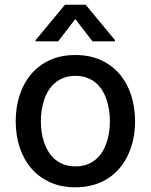

<svg xmlns="http://www.w3.org/2000/svg" viewBox="-20 -787 642 818"><path d="M46.9 -270.2Q46.9 -328.1 63 -379.4Q79.2 -430.8 111.2 -469.3Q143.1 -507.8 190.7 -530.2Q238.3 -552.6 301.1 -552.6Q362.6 -552.6 410 -530.9Q457.4 -509.2 489.7 -471.2Q522 -433.2 538.7 -381.6Q555.4 -329.9 555.4 -270.2Q555.4 -231.9 548.1 -196Q540.8 -160.2 526.5 -128.9Q512.1 -97.7 490.8 -71.9Q469.5 -46.2 441.2 -27.7Q413 -9.2 378 0.9Q343 11 301.1 11Q240.1 11 192.8 -10.7Q145.6 -32.3 113.1 -70.1Q80.6 -108 63.7 -159.4Q46.9 -210.9 46.9 -270.2ZM301.5 -78.1Q328.5 -78.1 349.6 -85.8Q370.7 -93.4 387.1 -106.9Q403.4 -120.4 415 -138.7Q426.5 -157 433.9 -178.4Q441.4 -199.9 444.8 -223.4Q448.2 -246.8 448.2 -270.6Q448.2 -293.7 444.8 -316.9Q441.4 -340.2 434.3 -361.7Q427.2 -383.2 415.7 -401.8Q404.1 -420.5 387.8 -434.3Q371.4 -448.2 350 -456Q328.5 -463.8 301.5 -463.8Q274.9 -463.8 253.4 -456.1Q231.9 -448.5 215.6 -434.8Q199.2 -421.2 187.5 -402.9Q175.8 -384.6 168.5 -363.1Q161.2 -341.6 157.7 -318Q154.1 -294.4 154.1 -270.6Q154.1 -247.5 157.5 -224.3Q160.9 -201 168.1 -179.7Q175.4 -158.4 187 -139.7Q198.5 -121.1 215 -107.4Q231.5 -93.8 253 -85.9Q274.5 -78.1 301.5 -78.1ZM256.7 -766.7H345.2L469.8 -616.1V-610.8H373.9L300.8 -706L228 -610.8H131.7V-616.1Z"/></svg>

Font: Inter P Medium
Style: Regular
Weight: 500
Designer: Rasmus Andersson
Foundry: rsms
Version: Version 3.018;git-588b23468